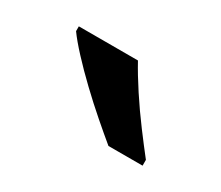

<svg xmlns="http://www.w3.org/2000/svg" viewBox="-47 -859 399 346"><g transform="rotate(30 152.5 -686.0)"><path d="M163 -766Q175 -744 193 -716.5Q211 -689 230.5 -663Q250 -637 265 -618V-606H194Q177 -620 154.5 -639.5Q132 -659 109.5 -680.5Q87 -702 68.5 -722Q50 -742 40 -756V-766Z"/></g></svg>

Font: Noto Sans Armenian Medium
Style: Regular
Weight: 500
Designer: Monotype Design Team
Foundry: Monotype Imaging Inc.
Version: Version 2.007